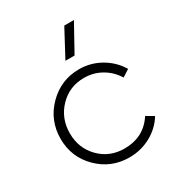

<svg xmlns="http://www.w3.org/2000/svg" viewBox="-178 -858 910 982"><g transform="rotate(-30 277.0 -366.5)"><path d="M42 -249Q42 -358 118 -434.5Q194 -511 301 -511Q369 -511 427.5 -477.5Q486 -444 520 -387L478 -360Q450 -406 403.5 -433Q357 -460 301 -460Q214 -460 155.5 -399Q97 -338 97 -250Q97 -162 155.5 -102.5Q214 -43 301 -43Q416 -43 475 -135L519 -109Q485 -54 427 -22.5Q369 9 301 9Q193 9 117.5 -66Q42 -141 42 -249ZM263 -583 348 -742H405L317 -583Z"/></g></svg>

Font: Human Sans Light
Style: Regular
Weight: 300
Designer: Tim Radville
Foundry: Continuum
Version: Version 1.000;FEAKit 1.0